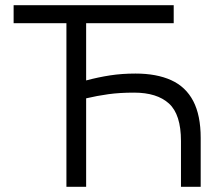

<svg xmlns="http://www.w3.org/2000/svg" viewBox="-20 -720 851 740"><path d="M32.5 -630.5V-700H649.5V-630.5ZM236 0V-700H312V-410Q359 -422.5 404.5 -429.5Q450 -436.5 502.5 -436.5Q583.5 -436.5 639.8 -411Q696 -385.5 724.8 -330.5Q753.5 -275.5 753.5 -188.5V0H677.5V-176.5Q677.5 -279 631.2 -321Q585 -363 497 -363Q441.5 -363 398 -357Q354.5 -351 312 -341V0Z"/></svg>

Font: Geologica Cursive ExtraLight
Style: Regular
Weight: 250
Designer: Sindre Bremnes, Frode Helland
Foundry: Monokrom Skriftforlag AS
Version: Version 1.010;gftools[0.9.28]